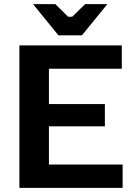

<svg xmlns="http://www.w3.org/2000/svg" viewBox="-20 -910 649 930"><path d="M74 0V-690H570V-577H217V-406H488V-298H217V-113H574V0ZM500 -890 377 -739H263L140 -890H248L310 -829H330L392 -890Z"/></svg>

Font: Mozilla Text ExtraLight
Style: Regular
Weight: 200
Designer: Studio DRAMA
Foundry: Studio DRAMA
Version: Version 1.000